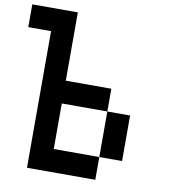

<svg xmlns="http://www.w3.org/2000/svg" viewBox="-93 -957 937 1038"><g transform="rotate(10 375.0 -437.5)"><path d="M0 -750V-875H250V-500H500V-375H250V-125H500V0H125V-750ZM500 -125V-375H625V-125Z"/></g></svg>

Font: Galmuri7 Regular
Style: Regular
Weight: 400
Designer: Lee Minseo (quiple)
Version: Version 2.399;hotconv 1.1.1;makeotfexe 2.6.0 DEVELOPMENT